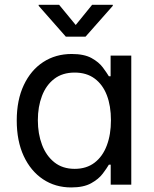

<svg xmlns="http://www.w3.org/2000/svg" viewBox="-20 -781 652 812"><path d="M281.2 11.7Q213.9 11.7 161.9 -22.9Q109.9 -57.6 80.3 -121.1Q50.8 -184.6 50.8 -271.5Q50.8 -357.9 80.6 -421.1Q110.4 -484.4 162.8 -518.6Q215.3 -552.7 283.2 -552.7Q335.9 -552.7 367.2 -535.4Q398.4 -518.1 415 -495.6Q431.6 -473.1 440.4 -458.5H447.8V-545.9H535.2V0H448.2V-84.5H440.4Q431.6 -69.3 414.3 -46.4Q397 -23.4 365.2 -5.9Q333.5 11.7 281.2 11.7ZM295.9 -66.9Q345.7 -66.9 379.9 -93Q414.1 -119.1 431.6 -165.5Q449.2 -211.9 449.2 -272.5Q449.2 -333 431.9 -378.2Q414.6 -423.3 380.4 -448.7Q346.2 -474.1 295.9 -474.1Q244.1 -474.1 209.5 -447.5Q174.8 -420.9 157.5 -375.2Q140.1 -329.6 140.1 -272.5Q140.1 -215.3 157.7 -168.7Q175.3 -122.1 210 -94.5Q244.6 -66.9 295.9 -66.9ZM230 -760.7 300.3 -675.3 369.6 -760.7H457V-756.3L341.8 -626H258.3L143.6 -756.3V-760.7Z"/></svg>

Font: Atlassian Sans
Style: Regular
Weight: 400
Designer: Rasmus Andersson
Foundry: Modifications by Atlassian Pty Ltd, manufactured by rsms
Version: Version 4.001;git-9221beed3